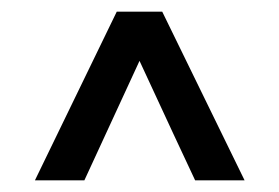

<svg xmlns="http://www.w3.org/2000/svg" viewBox="-20 -560 479 330"><path d="M258.8 -540H180.7C110.4 -394.9 63.5 -298.2 40 -250H125C164.3 -335.1 195.9 -403.6 219.8 -455.4C265.5 -356.6 297.4 -288.1 315.4 -250H400.4C329.4 -395.2 282.2 -491.9 258.8 -540Z"/></svg>

Font: Helmet
Style: Regular
Weight: 400
Designer: Carl Enlund
Version: 1.0